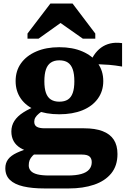

<svg xmlns="http://www.w3.org/2000/svg" viewBox="-20 -817 719 1082"><path d="M668 -442Q627 -449 597 -451.5Q567 -454 543 -454.5Q519 -455 498 -451L477 -446Q492 -480 509.5 -506Q527 -532 549.5 -548.5Q572 -565 601 -572Q630 -579 668 -574ZM314 -173Q239 -173 183.5 -195.5Q128 -218 98 -260.5Q68 -303 68 -360Q68 -418 98.5 -460.5Q129 -503 184.5 -527Q240 -551 314 -551Q389 -551 444.5 -527Q500 -503 531 -460.5Q562 -418 562 -360Q562 -303 531 -260.5Q500 -218 444.5 -195.5Q389 -173 314 -173ZM314 -244Q344 -244 362.5 -256Q381 -268 390 -293.5Q399 -319 399 -359Q399 -400 390 -426Q381 -452 362.5 -464.5Q344 -477 314 -477Q286 -477 267 -464.5Q248 -452 239 -426Q230 -400 230 -359Q230 -319 239 -293.5Q248 -268 267 -256Q286 -244 314 -244ZM231 245Q161 245 111.5 233.5Q62 222 36 197Q10 172 10 131Q10 102 25.5 81Q41 60 75 44Q109 28 164 13L197 35Q176 48 164 60.5Q152 73 147 85.5Q142 98 142 115Q142 133 153.5 146Q165 159 190.5 165.5Q216 172 258 172H362Q408 172 438 163.5Q468 155 482.5 138Q497 121 497 97Q497 76 484.5 65Q472 54 441 54H152L160 41Q122 33 96 17.5Q70 2 57 -21.5Q44 -45 44 -76Q44 -109 61 -135.5Q78 -162 111.5 -183.5Q145 -205 191 -222L236 -202Q214 -189 200 -177.5Q186 -166 179.5 -155Q173 -144 173 -131Q173 -111 187.5 -102.5Q202 -94 232 -94H454Q516 -94 558 -78Q600 -62 621 -30Q642 2 642 51Q642 117 607 160Q572 203 510 224Q448 245 368 245ZM389 -797H264L135 -628V-599H197L364 -718L279 -717L447 -599H517V-628Z"/></svg>

Font: Roboto Serif
Style: Bold
Weight: 700
Designer: Greg Gazdowicz
Foundry: Commercial Type
Version: Version 1.008